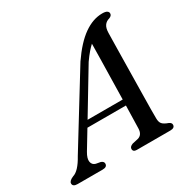

<svg xmlns="http://www.w3.org/2000/svg" viewBox="-188 -858 992 1006"><g transform="rotate(-30 308.0 -355.0)"><path d="M127 -122.5Q108 -90.5 111.8 -70.2Q115.5 -50 135.5 -44.5L163 -39.5Q179.5 -33.5 179.5 -21Q179.5 0 151.5 0H0Q-28.5 0 -28.5 -19.5Q-28.5 -35 0 -47Q36 -57.5 74 -126.5L334 -549Q391 -632 446.5 -671Q502 -710 558 -710Q578 -710 586.5 -704.2Q595 -698.5 595 -689.5Q595 -675.5 577.5 -669Q558 -664 547.2 -648.8Q536.5 -633.5 536 -604.5Q535.5 -583 534.8 -542.5Q534 -502 533.2 -450.5Q532.5 -399 531.5 -344.2Q530.5 -289.5 529.8 -239Q529 -188.5 528.5 -149.8Q528 -111 528.5 -92.5Q528.5 -70 538 -58.8Q547.5 -47.5 573 -38.5Q588.5 -32 588.5 -20Q588.5 0 560.5 0H358Q336 0 336 -18Q336 -32 356.5 -39.5L390.5 -47Q420.5 -55 421.5 -93Q423 -136 425 -230H192ZM370.5 -526 213.5 -265.5H426Q427 -324.5 428.5 -387.2Q430 -450 431 -506Q432 -562 432.5 -599.5Q420.5 -588.5 405 -570.8Q389.5 -553 370.5 -526Z"/></g></svg>

Font: Fraunces 9pt S000
Style: Italic
Weight: 400
Italic angle: -16°
Version: Version 1.000; ttfautohint (v1.8.3)